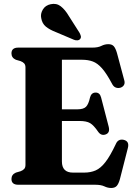

<svg xmlns="http://www.w3.org/2000/svg" viewBox="-20 -943 692 980"><path d="M38.5 -670.5Q38.5 -700 73.5 -700H451.5Q480.5 -700 497.5 -708.8Q514.5 -717.5 533 -717.5Q551.5 -717.5 560.8 -707Q570 -696.5 577 -672.5L614.5 -532.5Q618.5 -518 612.2 -508.2Q606 -498.5 593.5 -495Q580.5 -492 569.5 -496.8Q558.5 -501.5 551 -517Q523.5 -568.5 500.5 -594.5Q477.5 -620.5 453.5 -629.2Q429.5 -638 399 -638H296V-385H375Q406 -385 419 -398Q432 -411 439.5 -445.5Q446 -470 467.5 -470.5Q489.5 -471 496 -445.5L535 -295.5Q542.5 -264.5 518.5 -256.5Q496 -249 481 -270.5Q458.5 -303.5 440 -314.5Q421.5 -325.5 385.5 -325.5H296V-119Q296 -62 352.5 -62H409.5Q442.5 -62 468.2 -73.2Q494 -84.5 518.2 -115.8Q542.5 -147 571 -207.5Q582.5 -235 610.5 -229.5Q642 -222.5 632.5 -187L592 -28.5Q585.5 -5 576 5.8Q566.5 16.5 547.5 16.5Q530 16.5 512.8 8.2Q495.5 0 466 0H73.5Q38.5 0 38.5 -29.5Q38.5 -52 61 -62L85 -69Q97 -73.5 103.5 -80.8Q110 -88 110 -101.5V-598.5Q110 -612 103.5 -619.2Q97 -626.5 85 -631L61 -638Q38.5 -648 38.5 -670.5ZM331.5 -861 386 -775.5Q390.5 -767 392.5 -759.2Q394.5 -751.5 389.5 -744.5Q384.5 -738 375.2 -737.2Q366 -736.5 357.5 -740L265.5 -779Q233 -791.5 214 -807.2Q195 -823 190.5 -850Q185.5 -872 198.5 -894Q211.5 -916 238.5 -921.5Q268 -928 290.2 -910.8Q312.5 -893.5 331.5 -861Z"/></svg>

Font: Fraunces 72pt S050
Style: Bold
Weight: 700
Version: Version 1.000; ttfautohint (v1.8.3)